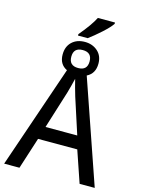

<svg xmlns="http://www.w3.org/2000/svg" viewBox="-139 -1038 824 1116"><g transform="rotate(15 272.5 -479.5)"><path d="M280 -830Q313 -854 353.5 -890.5Q394 -927 410 -951V-959H307Q283 -911 222 -839V-830ZM216 -702Q216 -756 271 -756Q326 -756 326 -702Q326 -648 271 -648Q216 -648 216 -702ZM248 -495Q253 -512 259.5 -537Q266 -562 271 -583Q276 -562 283.5 -534.5Q291 -507 298 -484L368 -268H177ZM92 0 153 -190H389L454 0H545L331 -619Q379 -643 379 -703Q379 -750 348 -777.5Q317 -805 271 -805Q223 -805 193.5 -777Q164 -749 164 -701Q164 -642 212 -619L0 0Z"/></g></svg>

Font: Noto Sans UI SemiCondensed
Style: Regular
Weight: 400
Width: 4
Designer: Monotype Design Team
Foundry: Monotype Imaging Inc.
Version: 1.001